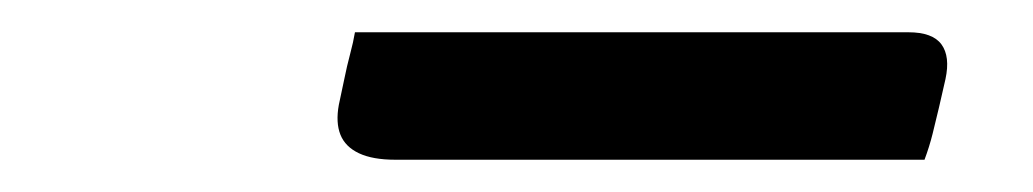

<svg xmlns="http://www.w3.org/2000/svg" viewBox="-20 -764 640 119"><path d="M200 -744H543Q558 -744 563.5 -736.5Q569 -729 566 -715Q564 -706 562 -697.5Q560 -689 558 -681Q556 -673 553 -665H225Q211 -665 202.5 -669Q194 -673 191 -680.5Q188 -688 190 -699Q192 -708 193.5 -715.5Q195 -723 197 -730.5Q199 -738 200 -744Z"/></svg>

Font: Rec Mono Semicasual
Style: Italic
Weight: 400
Italic angle: -10°
Version: Version 1.085; ttfautohint (v1.8.4.7-5d5b)